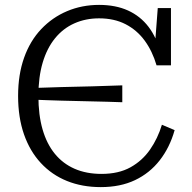

<svg xmlns="http://www.w3.org/2000/svg" viewBox="-20 -748 784 785"><path d="M106 -388Q138 -389 169 -390Q200 -391 231 -392Q262 -393 293.5 -393.5Q325 -394 356 -395Q387 -396 418 -397Q449 -398 480 -399V-330Q449 -331 418 -332Q387 -333 356 -333.5Q325 -334 293.5 -335Q262 -336 231 -336.5Q200 -337 169 -338.5Q138 -340 106 -341ZM385 -673Q330 -673 284 -652.5Q238 -632 205 -591.5Q172 -551 154.5 -492Q137 -433 137 -356Q137 -278 154 -219Q171 -160 204 -119.5Q237 -79 285 -58Q333 -37 395 -37Q465 -37 513.5 -64Q562 -91 593.5 -136.5Q625 -182 642 -238L694 -216Q674 -145 633 -92.5Q592 -40 532 -11.5Q472 17 392 17Q316 17 254 -8Q192 -33 147 -81.5Q102 -130 78 -199Q54 -268 54 -356Q54 -443 78.5 -512Q103 -581 148.5 -629Q194 -677 254.5 -702.5Q315 -728 385 -728Q453 -728 503.5 -705Q554 -682 587.5 -638Q621 -594 636 -531L612 -544L625 -715H679V-481H620Q603 -539 571.5 -582Q540 -625 493.5 -649Q447 -673 385 -673Z"/></svg>

Font: Roboto Serif Light
Style: Regular
Weight: 300
Designer: Greg Gazdowicz
Foundry: Commercial Type
Version: Version 1.008